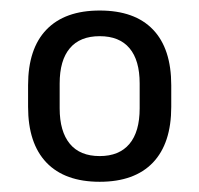

<svg xmlns="http://www.w3.org/2000/svg" viewBox="-20 -667 386 372"><path d="M173.2 -314.8Q105.6 -314.8 70 -352Q34.4 -389.2 34.4 -460V-501.9Q34.4 -572.7 70 -609.6Q105.6 -646.6 173.2 -646.6Q241.1 -646.6 276.5 -609.6Q311.8 -572.7 311.8 -501.9V-460Q311.8 -389.2 276.3 -352Q240.7 -314.8 173.2 -314.8ZM173.2 -364.6Q211 -364.6 230.8 -388.2Q250.6 -411.8 250.6 -457.1V-505.2Q250.6 -550.2 231 -573.5Q211.4 -596.9 173.2 -596.9Q134.9 -596.9 115.3 -573.5Q95.6 -550.2 95.6 -505.2V-457.1Q95.6 -412.3 115.3 -388.4Q134.9 -364.6 173.2 -364.6Z"/></svg>

Font: Anek Bangla Medium
Style: Regular
Weight: 500
Designer: Sulekha Rajkumar (Bangla), Yesha Goshar (Latin)
Foundry: Ek Type
Version: Version 1.003